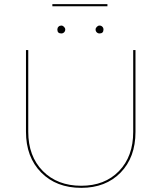

<svg xmlns="http://www.w3.org/2000/svg" viewBox="-20 -899 777 924"><path d="M232 -869V-879H497V-869ZM275 -738Q256 -738 256 -757Q256 -765 261.5 -770.5Q267 -776 275 -776Q282 -776 288 -770Q294 -764 294 -757Q294 -749 288.5 -743.5Q283 -738 275 -738ZM459 -738Q451 -738 445.5 -743.5Q440 -749 440 -757Q440 -764 446 -770Q452 -776 459 -776Q467 -776 472.5 -770.5Q478 -765 478 -757Q478 -738 459 -738ZM371 5Q251 5 178 -69Q105 -143 105 -265V-658H116V-265Q116 -147 186 -76Q256 -5 371 -5Q484 -5 552.5 -75.5Q621 -146 621 -264V-658H632V-264Q632 -142 560.5 -68.5Q489 5 371 5Z"/></svg>

Font: EauTest Hairline
Style: Regular
Weight: 250
Designer: Christian Thalmann (Catharsis Fonts)
Version: Version 0.001;PS 000.001;hotconv 1.0.88;makeotf.lib2.5.64775